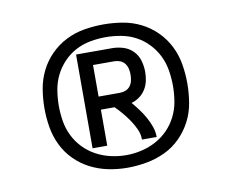

<svg xmlns="http://www.w3.org/2000/svg" viewBox="-58 -971 715 593"><g transform="rotate(-10 300.0 -674.5)"><path d="M201 -528V-822H314Q332 -822 349.5 -816.5Q367 -811 379.5 -798Q392 -785 397 -767.5Q402 -750 402 -732Q402 -718 399 -704Q396 -690 388.5 -678Q381 -666 369.5 -657.5Q358 -649 344 -645Q355 -632 365 -618.5Q375 -605 383 -590.5Q391 -576 396.5 -560.5Q402 -545 402 -528H356Q356 -545 349 -560.5Q342 -576 332.5 -590Q323 -604 312.5 -616.5Q302 -629 290 -641H247V-528ZM247 -682H314Q323 -682 332 -685.5Q341 -689 346.5 -696.5Q352 -704 354 -713Q356 -722 356 -732Q356 -741 354 -750Q352 -759 346.5 -766.5Q341 -774 332 -777.5Q323 -781 314 -781H247ZM297 -450Q267 -450 237.5 -456Q208 -462 181.5 -475.5Q155 -489 133.5 -510.5Q112 -532 99 -559Q86 -586 81 -615.5Q76 -645 76 -675Q76 -705 81 -735Q86 -765 99.5 -792Q113 -819 134.5 -840.5Q156 -862 183 -875.5Q210 -889 240 -894Q270 -899 300 -899Q330 -899 360 -894Q390 -889 417 -875.5Q444 -862 465.5 -840.5Q487 -819 500.5 -792Q514 -765 519 -735Q524 -705 524 -675Q524 -645 519 -614.5Q514 -584 500 -557Q486 -530 464.5 -508.5Q443 -487 415.5 -474Q388 -461 357.5 -455.5Q327 -450 297 -450ZM300 -489Q324 -489 348 -494.5Q372 -500 393.5 -511.5Q415 -523 432 -540.5Q449 -558 460 -580Q471 -602 475 -626.5Q479 -651 479 -675Q479 -699 475 -723.5Q471 -748 460.5 -769.5Q450 -791 433 -809Q416 -827 394.5 -838.5Q373 -850 348.5 -854.5Q324 -859 300 -859Q276 -859 251.5 -854.5Q227 -850 205.5 -838.5Q184 -827 167 -809Q150 -791 139.5 -769.5Q129 -748 125 -723.5Q121 -699 121 -675Q121 -651 125 -626.5Q129 -602 140 -580Q151 -558 168 -540.5Q185 -523 206.5 -511.5Q228 -500 252 -494.5Q276 -489 300 -489Z"/></g></svg>

Font: Iosevka Curly Extended
Style: Regular
Weight: 400
Width: 7
Monospace: yes
Designer: Belleve Invis
Foundry: Belleve Invis
Version: Version 11.1.0; ttfautohint (v1.8.3)